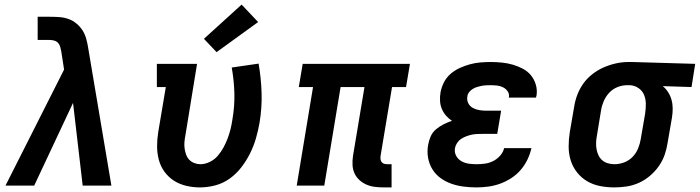

<svg xmlns="http://www.w3.org/2000/svg" viewBox="-20 -808 3047 836"><path d="M4 0 259 -505 247 -583Q247 -583 247 -583Q247 -583 247 -583Q247 -583 247 -583Q247 -583 247 -583Q245 -593 242.5 -603Q240 -613 233.5 -620.5Q227 -628 217 -631Q207 -634 196 -634H144V-735H196Q218 -735 239 -733.5Q260 -732 279 -725Q298 -718 313.5 -705Q329 -692 339.5 -675.5Q350 -659 355.5 -639Q361 -619 364 -599L465 0H340L298 -360L129 0Z M850 8Q820 8 790.5 1Q761 -6 737 -21.5Q713 -37 696 -60.5Q679 -84 671.5 -112.5Q664 -141 664 -171.5Q664 -202 669 -233L702 -429H663V-530H838L787 -217Q784 -202 783 -188Q782 -174 784 -160.5Q786 -147 790.5 -134.5Q795 -122 804 -112.5Q813 -103 826 -98Q839 -93 852 -93Q873 -93 893.5 -103Q914 -113 928.5 -130Q943 -147 953.5 -166.5Q964 -186 971.5 -206Q979 -226 984 -246.5Q989 -267 992 -288Q1002 -346 1000.5 -402Q999 -458 989 -514L1106 -531Q1117 -468 1119 -403.5Q1121 -339 1110 -273Q1104 -239 1094.5 -206Q1085 -173 1069.5 -141.5Q1054 -110 1032 -81Q1010 -52 981 -31Q952 -10 918 -1Q884 8 850 8ZM923 -581 868 -639 1032 -788 1104 -712Z M1650 8Q1630 8 1611 5.5Q1592 3 1575 -4.5Q1558 -12 1544.5 -24.5Q1531 -37 1523.5 -53.5Q1516 -70 1515 -89.5Q1514 -109 1517 -129L1567 -429H1463L1392 0H1272L1343 -429H1281L1298 -530H1765L1748 -429H1687L1637 -129Q1636 -121 1637 -114Q1638 -107 1642 -102Q1646 -97 1652.5 -95Q1659 -93 1667 -93H1685V8Z M2055 8Q2027 8 1999 4.5Q1971 1 1945.5 -8Q1920 -17 1898.5 -32.5Q1877 -48 1863 -70.5Q1849 -93 1844 -120.5Q1839 -148 1844 -176Q1847 -195 1855 -213.5Q1863 -232 1878.5 -245Q1894 -258 1912 -267Q1930 -276 1948 -282Q1934 -291 1922.5 -304Q1911 -317 1904 -333.5Q1897 -350 1896 -368.5Q1895 -387 1898 -405Q1902 -428 1913 -449.5Q1924 -471 1942 -486.5Q1960 -502 1982 -512Q2004 -522 2026 -528Q2048 -534 2070.5 -536Q2093 -538 2116 -538Q2141 -538 2165.5 -535.5Q2190 -533 2212.5 -526.5Q2235 -520 2256 -509Q2277 -498 2291.5 -480.5Q2306 -463 2313 -439.5Q2320 -416 2316 -391Q2315 -389 2314.5 -387Q2314 -385 2314 -383H2195Q2195 -384 2195.5 -384.5Q2196 -385 2196 -386Q2198 -400 2190 -411Q2182 -422 2170 -428Q2158 -434 2144 -435.5Q2130 -437 2116 -437Q2106 -437 2096 -436.5Q2086 -436 2076 -434Q2066 -432 2056.5 -429Q2047 -426 2038 -420.5Q2029 -415 2022.5 -406.5Q2016 -398 2015 -388Q2012 -372 2019 -358.5Q2026 -345 2039 -338Q2052 -331 2067 -328.5Q2082 -326 2098 -326H2162L2145 -225H2081Q2069 -225 2057 -224.5Q2045 -224 2033.5 -221.5Q2022 -219 2010 -214.5Q1998 -210 1987.5 -203Q1977 -196 1970 -185Q1963 -174 1961 -163Q1958 -145 1966 -130Q1974 -115 1988.5 -106.5Q2003 -98 2020 -95.5Q2037 -93 2055 -93Q2073 -93 2091.5 -95.5Q2110 -98 2127 -106.5Q2144 -115 2157.5 -130Q2171 -145 2175 -163H2294Q2288 -137 2276.5 -113Q2265 -89 2247 -68Q2229 -47 2205.5 -32Q2182 -17 2157 -8Q2132 1 2106 4.5Q2080 8 2055 8Z M2654 8Q2623 8 2592.5 2Q2562 -4 2536.5 -19Q2511 -34 2492.5 -57.5Q2474 -81 2465 -109.5Q2456 -138 2456 -170Q2456 -202 2461 -233L2480 -343Q2484 -370 2494 -396Q2504 -422 2520.5 -445Q2537 -468 2560.5 -486Q2584 -504 2609.5 -515Q2635 -526 2662 -532Q2689 -538 2716 -538Q2720 -538 2724.5 -538Q2729 -538 2733 -538L3007 -530L2991 -429L2866 -433Q2880 -421 2889.5 -406Q2899 -391 2904 -373Q2909 -355 2909 -335.5Q2909 -316 2906 -297L2887 -187Q2883 -160 2874 -134Q2865 -108 2848.5 -84.5Q2832 -61 2809.5 -42Q2787 -23 2761 -11.5Q2735 0 2708 4Q2681 8 2654 8ZM2656 -93Q2677 -93 2698 -101Q2719 -109 2734.5 -125Q2750 -141 2758.5 -162Q2767 -183 2770 -203L2789 -313Q2792 -334 2792 -355Q2792 -376 2784.5 -394.5Q2777 -413 2760 -424.5Q2743 -436 2723 -437H2716Q2714 -437 2712.5 -437Q2711 -437 2709 -437Q2689 -437 2668 -428.5Q2647 -420 2632 -403.5Q2617 -387 2608.5 -367Q2600 -347 2597 -327L2579 -217Q2576 -202 2575.5 -187Q2575 -172 2577.5 -158Q2580 -144 2586 -131.5Q2592 -119 2602.5 -110Q2613 -101 2627 -97Q2641 -93 2656 -93Z"/></svg>

Font: Iosevka Slab Extended Oblique
Style: Bold
Weight: 700
Width: 7
Italic angle: -9°
Monospace: yes
Designer: Belleve Invis
Foundry: Belleve Invis
Version: Version 11.1.1; ttfautohint (v1.8.3)